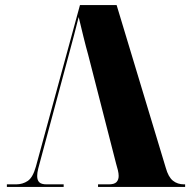

<svg xmlns="http://www.w3.org/2000/svg" viewBox="-20 -734 747 754"><path d="M326 -520Q318 -548 308 -588.5Q298 -629 289 -667Q280 -632 270.5 -595Q261 -558 251 -522L140 -109Q134 -88 130 -71.5Q126 -55 126 -43Q126 -26 134.5 -18Q143 -10 163 -10H230V0H7V-10H43Q69 -10 89 -23.5Q109 -37 121 -80L294 -714H438L631 -75Q641 -39 659 -24.5Q677 -10 703 -10H707V0H365V-10H407Q429 -10 437.5 -19Q446 -28 446 -43Q446 -53 443 -65.5Q440 -78 436 -91Z"/></svg>

Font: Noto Serif Display SemiCondensed Black
Style: Regular
Weight: 900
Width: 4
Designer: Monotype Design Team
Foundry: Monotype Imaging Inc.
Version: Version 2.009